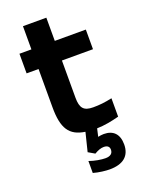

<svg xmlns="http://www.w3.org/2000/svg" viewBox="-161 -703 750 1011"><g transform="rotate(-20 214.5 -197.5)"><path d="M303 -102C250 -102 232 -123 232 -182V-390H406V-500H232V-630H101V-500H34V-390H101V-176C101 -57 133 -8 220 5L194 110L230 131C250 119 267 113 283 113C303 113 314 122 314 139C314 160 300 172 272 172C249 172 212 166 182 155V222C213 231 252 235 273 235C348 235 389 202 389 137C389 79 359 49 306 49C294 49 284 51 274 53L284 9C326 8 367 0 409 -11V-114C367 -105 338 -102 303 -102Z"/></g></svg>

Font: LT Wave Alt Bold
Style: Regular
Weight: 700
Designer: Daniel Lyons
Version: Version 2.5 (Glyphs App)